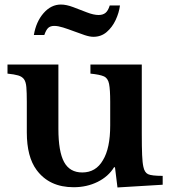

<svg xmlns="http://www.w3.org/2000/svg" viewBox="-20 -814 749 845"><path d="M465 -262V-366Q465 -420 460 -445Q455 -470 437 -478Q419 -486 378 -490V-530H604V-227Q604 -166 605.5 -131.5Q607 -97 611 -80Q616 -55 631.5 -47.5Q647 -40 696 -40V-1L497 11L486 -78H482Q457 -37 409.5 -13.5Q362 10 304 10Q197 10 141 -66Q98 -124 98 -231V-366Q98 -407 96 -430.5Q94 -454 85.5 -465.5Q77 -477 60 -482Q43 -487 13 -490V-530H237V-247Q237 -147 262 -101Q287 -55 342 -55Q402 -55 433 -109Q465 -161 465 -262ZM129 -660Q139 -719 172 -756.5Q205 -794 248 -794Q272 -794 302.5 -782.5Q333 -771 362.5 -759.5Q392 -748 414 -748Q433 -748 444.5 -757.5Q456 -767 463 -790H508Q504 -758 489 -726Q474 -694 449.5 -673Q425 -652 391 -652Q375 -652 352.5 -659.5Q330 -667 305 -676.5Q280 -686 257.5 -693Q235 -700 219 -700Q202 -700 192.5 -691.5Q183 -683 175 -660Z"/></svg>

Font: Libre Baskerville
Style: Bold
Weight: 700
Designer: Pablo Impallari, Rodrigo Fuenzalida
Foundry: Pablo Impallari, Rodrigo Fuenzalida
Version: Version 1.051; ttfautohint (v1.8.4.7-5d5b)